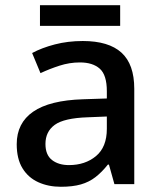

<svg xmlns="http://www.w3.org/2000/svg" viewBox="-20 -705 612 735"><path d="M297 -548Q396 -548 445 -503.5Q494 -459 494 -365V0H418L397 -75H393Q370 -46 345.5 -27Q321 -8 289.5 1Q258 10 213 10Q165 10 126.5 -7.5Q88 -25 66 -61Q44 -97 44 -153Q44 -234 107 -277.5Q170 -321 298 -325L389 -328V-356Q389 -418 362 -442Q335 -466 286 -466Q246 -466 207.5 -453.5Q169 -441 135 -425L103 -502Q140 -522 190 -535Q240 -548 297 -548ZM316 -256Q225 -253 189.5 -227Q154 -201 154 -154Q154 -112 179 -92.5Q204 -73 244 -73Q306 -73 347.5 -107.5Q389 -142 389 -212V-259ZM440 -685V-606H133V-685Z"/></svg>

Font: Noto Sans Khmer Medium
Style: Regular
Weight: 500
Version: Version 2.003